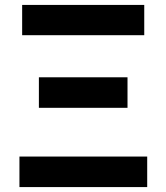

<svg xmlns="http://www.w3.org/2000/svg" viewBox="-20 -760 676 780"><path d="M59 0H578V-124H59ZM138 -322H498V-446H138ZM70 -617H566V-740H70Z"/></svg>

Font: Noto Sans KR Bold
Style: Regular
Weight: 700
Designer: Ryoko NISHIZUKA  (kana & ideographs); Paul D. Hunt (Latin, Greek & Cyrillic); Wenlong ZHANG  (bopomofo); Sandoll Communi
Foundry: Adobe Systems Incorporated
Version: Version 1.004;PS 1.004;hotconv 1.0.82;makeotf.lib2.5.63406